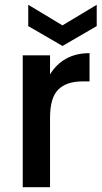

<svg xmlns="http://www.w3.org/2000/svg" viewBox="-20 -782 424 802"><path d="M384 -673 241 -590 98 -673V-762L241 -676L384 -762ZM189 -471Q214 -513 255.5 -536.5Q297 -560 354 -560V-442H325Q258 -442 223.5 -408Q189 -374 189 -290V0H75V-551H189Z"/></svg>

Font: Fz Poppins Med
Style: Regular
Weight: 500
Designer: Ninad Kale (Devanagari), Jonny Pinhorn (Latin)
Foundry: Indian Type Foundry
Version: Vit hóa bi Vntype.Com & FontZin.Com